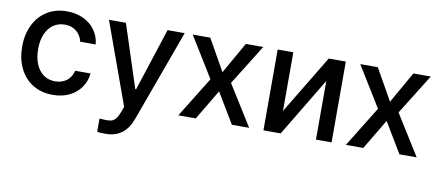

<svg xmlns="http://www.w3.org/2000/svg" viewBox="-67 -790 2839 1241"><g transform="rotate(10 1353.0 -169.0)"><path d="M40 -262.7Q40 -343.3 70.6 -405.5Q101.1 -467.8 156.7 -502.4Q212.4 -537.1 286.1 -537.1Q346.2 -537.1 394 -514.9Q441.9 -492.7 471.2 -452.1Q500.5 -411.6 505.9 -358.4H404.3Q395.5 -397.9 365.2 -424.1Q335 -450.2 288.1 -450.2Q245.1 -450.2 212.6 -427.7Q180.2 -405.3 162.4 -363.5Q144.5 -321.8 144.5 -265.6Q144.5 -208 162.4 -165.8Q180.2 -123.5 212.4 -100.8Q244.6 -78.1 288.1 -78.1Q332.5 -78.1 363.8 -101.8Q395 -125.5 404.3 -168H505.9Q500 -116.2 471.9 -75.7Q443.8 -35.2 396.5 -12.2Q349.1 10.7 288.1 10.7Q212.4 10.7 156.2 -24.2Q100.1 -59.1 70.1 -121.1Q40 -183.1 40 -262.7Z M613.3 196.3V109.4Q636.7 111.3 660.2 111.3Q680.2 111.3 693.4 107.4Q706.5 103.5 719.5 88.4Q732.4 73.2 744.1 42L756.8 6.8L562.5 -530.3H673.8L807.6 -119.1H813.5L947.3 -530.3H1059.6L840.8 70.3Q817.9 134.3 775.6 166.7Q733.4 199.2 668.9 199.2Q633.8 199.2 613.3 196.3Z M1343.8 -324.2 1460.9 -530.3H1575.2L1410.2 -265.6L1576.2 0H1462.9L1343.8 -198.2L1225.6 0H1111.3L1275.4 -265.6L1112.3 -530.3H1227.5Z M2004.9 -530.3H2117.2V0H2014.6V-384.8L1783.2 0H1669.9V-530.3H1772.5V-145.5Z M2443.4 -324.2 2560.5 -530.3H2674.8L2509.8 -265.6L2675.8 0H2562.5L2443.4 -198.2L2325.2 0H2210.9L2375 -265.6L2211.9 -530.3H2327.1Z"/></g></svg>

Font: Pretendard Std Medium
Style: Regular
Weight: 500
Designer: Base glyphs from Inter by Rasmus Andersson; Hangeul glyphs from Noto Sans CJK(Source Han Sans) by Jang Soo-young and Kan
Foundry: Kil Hyung-jin
Version: Version 1.309